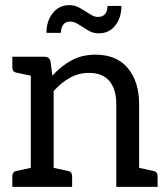

<svg xmlns="http://www.w3.org/2000/svg" viewBox="-20 -728 647 748"><path d="M28 0V-41Q28 -59 44 -62L100 -74V-433L44 -445Q28 -448 28 -466V-507H153Q173 -507 177 -488L184 -433Q217 -470 258 -492.5Q299 -515 352 -515Q435 -515 478.5 -462Q522 -409 522 -323V-74L578 -62Q594 -59 594 -41V0H433V-323Q433 -380 406.5 -412Q380 -444 326 -444Q287 -444 252.5 -425Q218 -406 189 -373V-74L245 -62Q261 -59 261 -41V0ZM361 -662Q398 -662 399 -705H453Q453 -659 429 -628.5Q405 -598 364 -598Q343 -598 323.5 -609.5Q304 -621 286.5 -632.5Q269 -644 254 -644Q219 -644 217 -600H161Q161 -646 185.5 -677Q210 -708 251 -708Q272 -708 292 -696.5Q312 -685 329.5 -673.5Q347 -662 361 -662Z"/></svg>

Font: Aleo
Style: Regular
Weight: 400
Designer: Alessio Laiso
Foundry: Alessio Laiso
Version: Version 2.001; ttfautohint (v1.8.4.7-5d5b);gftools[0.9.29]